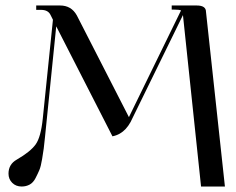

<svg xmlns="http://www.w3.org/2000/svg" viewBox="-20 -680 861 700"><path d="M606 -660Q606 -660 697 -660Q731 -660 731 -637L800 0H713L647 -625L456 -235Q440 -206 417 -193Q405 -186 390 -183L185 -584Q185 -584 144 -180Q141 -151 139.5 -139Q138 -127 133.5 -100Q129 -73 123.5 -60Q118 -47 109.5 -30.5Q101 -14 88 -7Q75 0 59 0Q38 0 24.5 -13.5Q11 -27 11 -47Q11 -81 41 -98Q91 -127 110 -153.5Q129 -180 136 -248L173 -608L164 -626Q155 -644 130 -644H112V-660H199Q240 -660 260 -624L450 -253L640 -642Q634 -645 614 -645H606Z"/></svg>

Font: kawoszeh
Style: Medium
Weight: 500
Version: Version 000.030